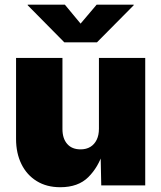

<svg xmlns="http://www.w3.org/2000/svg" viewBox="-20 -784 683 812"><path d="M234.9 7.8Q177.2 7.8 135.3 -18.1Q93.3 -43.9 70.6 -90.1Q47.9 -136.2 47.9 -196.3V-539.1H244.1V-238.3Q244.1 -198.2 264.2 -175.3Q284.2 -152.3 320.8 -152.3Q344.7 -152.3 362.1 -162.8Q379.4 -173.3 388.9 -192.9Q398.4 -212.4 398.4 -239.7V-539.1H594.2V0H408.2L405.3 -140.1H415.5Q396 -77.1 353.3 -34.7Q310.5 7.8 234.9 7.8ZM254.4 -764.2 320.8 -684.1 388.7 -764.2H545.4V-761.7L390.1 -605H252L97.2 -761.7V-764.2Z"/></svg>

Font: Inter 18pt Black
Style: Regular
Weight: 900
Designer: Rasmus Andersson
Foundry: rsms
Version: Version 4.001;git-66647c0bb